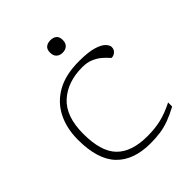

<svg xmlns="http://www.w3.org/2000/svg" viewBox="-198 -812 939 939"><g transform="rotate(-45 272.0 -342.0)"><path d="M332.5 -522Q398 -522 433.2 -511Q468.5 -500 482.2 -485Q496 -470 496 -458Q496 -441 484.5 -430.8Q473 -420.5 458.5 -420.5Q456.5 -420.5 447.5 -431Q438.5 -441.5 422.2 -455.2Q406 -469 381.8 -479.5Q357.5 -490 324.5 -490Q222 -490 159.5 -433.2Q97 -376.5 97 -255.5Q97 -133 149.8 -79.2Q202.5 -25.5 311.5 -25.5Q363.5 -25.5 405.8 -35.5Q448 -45.5 499 -71V-43Q460 -22 428.5 -10.5Q397 1 366 5.5Q335 10 296.5 10Q180.5 10 119.2 -53.8Q58 -117.5 58 -254Q58 -332.5 88.5 -393Q119 -453.5 179.8 -487.8Q240.5 -522 332.5 -522ZM307 -607.5Q287 -607.5 275 -618.8Q263 -630 263 -651.5Q263 -673.5 275 -683.5Q287 -693.5 307 -693.5Q327 -693.5 339 -683.5Q351 -673.5 351 -651.5Q351 -630 339 -618.8Q327 -607.5 307 -607.5Z"/></g></svg>

Font: Newsreader 6pt ExtraLight
Style: Regular
Weight: 275
Designer: Hugues Gentile
Foundry: Production Type
Version: Version 1.003; ttfautohint (v1.8.3)